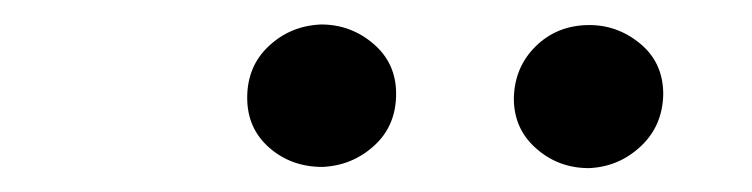

<svg xmlns="http://www.w3.org/2000/svg" viewBox="-20 -747 627 160"><path d="M186 -665.5Q186 -640.1 204.3 -624Q222.7 -607.9 248.5 -607.9Q273.4 -608.9 291.7 -625.5Q310.1 -642.1 310.1 -668.9Q310.1 -694.3 291.3 -710.4Q272.5 -726.6 247.6 -726.6Q222.2 -725.6 204.1 -708.7Q186 -691.9 186 -665.5ZM408.2 -665Q408.2 -639.6 426.8 -623.3Q445.3 -606.9 470.7 -606.9Q495.6 -607.9 513.9 -625Q532.2 -642.1 532.7 -668.5Q532.7 -694.8 513.4 -710.7Q494.1 -726.6 469.7 -726.1Q443.8 -725.6 426.3 -708.3Q408.7 -690.9 408.2 -665Z"/></svg>

Font: Roboto Mono SemiBold
Style: Italic
Weight: 600
Italic angle: -10°
Monospace: yes
Designer: Google
Version: Version 3.000